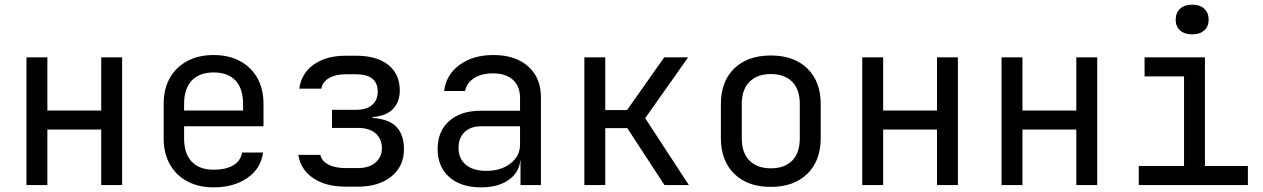

<svg xmlns="http://www.w3.org/2000/svg" viewBox="-20 -797 5440 827"><path d="M94 0V-550H184V-321H416V-550H506V0H416V-239H184V0Z M900 10Q835 10 786.5 -16Q738 -42 711.5 -89.5Q685 -137 685 -200V-350Q685 -414 711.5 -461Q738 -508 786.5 -534Q835 -560 900 -560Q965 -560 1013.5 -534Q1062 -508 1088.5 -461Q1115 -414 1115 -350V-253H773V-200Q773 -135 806 -100.5Q839 -66 900 -66Q952 -66 984 -84.5Q1016 -103 1023 -140H1113Q1104 -71 1045.5 -30.5Q987 10 900 10ZM773 -321H1027V-350Q1027 -415 994.5 -450Q962 -485 900 -485Q839 -485 806 -450Q773 -415 773 -350Z M1469 7Q1384 7 1329.5 -29.5Q1275 -66 1265 -130H1360Q1365 -104 1394 -88.5Q1423 -73 1469 -73H1521Q1570 -73 1597.5 -97Q1625 -121 1625 -158Q1625 -198 1598.5 -222Q1572 -246 1521 -246H1410V-324H1513Q1559 -324 1583 -345Q1607 -366 1607 -402Q1607 -477 1514 -477H1468Q1425 -477 1397 -460.5Q1369 -444 1364 -415H1269Q1278 -481 1331.5 -519Q1385 -557 1468 -557H1514Q1603 -557 1652.5 -517.5Q1702 -478 1702 -407Q1702 -358 1672.5 -327.5Q1643 -297 1585 -293V-289Q1656 -284 1688 -250Q1720 -216 1720 -154Q1720 -81 1666 -37Q1612 7 1521 7Z M2052 10Q1965 10 1915 -34.5Q1865 -79 1865 -155Q1865 -232 1915 -276Q1965 -320 2050 -320H2220V-375Q2220 -425 2189.5 -453Q2159 -481 2103 -481Q2054 -481 2022 -460.5Q1990 -440 1983 -405H1893Q1902 -476 1960 -518Q2018 -560 2105 -560Q2200 -560 2255 -511Q2310 -462 2310 -378V0H2222V-105H2221Q2215 -52 2169.5 -21Q2124 10 2052 10ZM2074 -61Q2138 -61 2179 -93Q2220 -125 2220 -175V-253H2052Q2007 -253 1981 -228Q1955 -203 1955 -160Q1955 -114 1986.5 -87.5Q2018 -61 2074 -61Z M2497 0V-550H2587V-323H2681L2841 -550H2944L2759 -288L2947 0H2842L2682 -245H2587V0Z M3300 8Q3200 8 3142.5 -48.5Q3085 -105 3085 -202V-348Q3085 -446 3142.5 -502Q3200 -558 3300 -558Q3400 -558 3457.5 -502Q3515 -446 3515 -349V-202Q3515 -105 3457.5 -48.5Q3400 8 3300 8ZM3300 -72Q3359 -72 3392 -105Q3425 -138 3425 -202V-348Q3425 -412 3392 -445Q3359 -478 3300 -478Q3242 -478 3208.5 -445Q3175 -412 3175 -348V-202Q3175 -138 3208.5 -105Q3242 -72 3300 -72Z M3694 0V-550H3784V-321H4016V-550H4106V0H4016V-239H3784V0Z M4294 0V-550H4384V-321H4616V-550H4706V0H4616V-239H4384V0Z M4885 0V-82H5080V-468H4910V-550H5170V-82H5355V0ZM5115 -649Q5082 -649 5063 -666Q5044 -683 5044 -712Q5044 -742 5063 -759.5Q5082 -777 5115 -777Q5148 -777 5167 -759.5Q5186 -742 5186 -712Q5186 -683 5167 -666Q5148 -649 5115 -649Z"/></svg>

Font: Liga JetBrainsMono Nerd Font
Style: Regular
Weight: 400
Designer: Philipp Nurullin, Konstantin Bulenkov
Foundry: JetBrains
Version: Version 2.225; ttfautohint (v1.8.3)